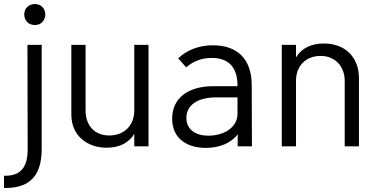

<svg xmlns="http://www.w3.org/2000/svg" viewBox="-55 -730 1889 958"><path d="M119 -605C149 -605 171 -627 171 -658C171 -688 149 -710 119 -710C88 -710 66 -688 66 -658C66 -627 88 -605 119 -605ZM-35 208C94 210 153 147 153 12V-506H82L83 16C83 107 46 149 -35 147Z M615 -506V-179C615 -105 566 -54 490 -54C417 -54 372 -104 372 -179V-506H301V-158C301 -51 382 7 477 7C542 7 588 -18 615 -62V0H686V-506Z M1202 0 1201 -304C1201 -438 1127 -504 1007 -504C948 -504 885 -487 834 -439L874 -394C912 -427 955 -441 1002 -441C1120 -441 1130 -348 1130 -303V-300H1010C880 -300 804 -238 804 -138C804 -33 886 8 971 8C1039 8 1097 -15 1131 -60V0ZM1130 -162C1130 -92 1059 -53 985 -53C924 -53 875 -81 875 -142C875 -207 934 -244 1021 -244H1130Z M1561 -513C1500 -513 1451 -491 1422 -444V-506H1351V0H1422V-328C1422 -401 1471 -451 1545 -451C1616 -451 1665 -400 1665 -326V0H1736V-340C1736 -445 1667 -513 1561 -513Z"/></svg>

Font: Arthouse Owned
Style: Regular
Weight: 400
Designer: Jeremy Tribby
Foundry: Tribby Type
Version: Version 1.000;PS 001.000;hotconv 1.0.88;makeotf.lib2.5.64775